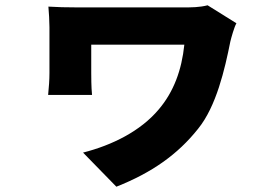

<svg xmlns="http://www.w3.org/2000/svg" viewBox="-20 -591 1040 726"><path d="M765 -571C734 -563 704 -563 671 -563H273C234 -563 191 -564 163 -566C165 -543 167 -511 167 -488V-315C167 -290 165 -261 162 -232H328C325 -262 325 -303 325 -315V-422H677C667 -326 637 -244 580 -177C511 -95 404 -42 294 -14L420 115C554 62 652 -7 729 -104C798 -189 830 -329 851 -434C854 -447 866 -490 874 -503Z"/></svg>

Font: Noto Sans T Chinese Black
Style: Bold
Weight: 900
Designer: Ryoko NISHIZUKA (kana & ideographs); Paul D. Hunt (Latin, Greek & Cyrillic); Wenlong ZHANG (bopomofo); Sandoll Communica
Foundry: Adobe Systems Incorporated
Version: Version 1.000;PS 1;hotconv 1.0.78;makeotf.lib2.5.61930